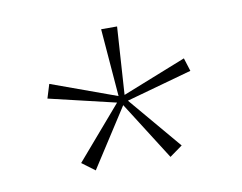

<svg xmlns="http://www.w3.org/2000/svg" viewBox="-46 -671 521 414"><g transform="rotate(-10 214.5 -464.0)"><path d="M133.5 -315.4 105.2 -336.5 204.1 -451.4 57.7 -486 67.1 -516.5 209.7 -464.7 197.7 -613.1H232.6L222.9 -464.9L362.5 -520.3L371.6 -491.4L227.8 -451.4L325.2 -336.2L297.2 -316.1L216.2 -443.7Z"/></g></svg>

Font: Smooch Sans Thin
Style: Regular
Weight: 100
Designer: Robert E. Leuschke
Foundry: Robert E. Leuschke
Version: Version 1.010